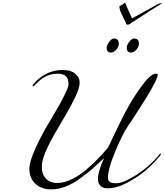

<svg xmlns="http://www.w3.org/2000/svg" viewBox="-20 -1415 1242 1451"><path d="M397 -410Q296 -236 296 -158Q296 -95 328.5 -63.5Q361 -32 411 -32Q461 -32 517 -58Q574 -84 626 -128Q719 -206 798 -302Q900 -521 954 -616.5Q1008 -712 1078 -800Q1125 -858 1160 -858Q1172 -858 1172 -850Q1172 -802 974 -502Q950 -466 948 -464Q903 -396 849.5 -267Q796 -138 796 -72Q796 -51 809 -40.5Q822 -30 859.5 -30Q897 -30 960.5 -64Q1024 -98 1069.5 -135Q1115 -172 1145.5 -203.5Q1176 -235 1184 -248Q1188 -254 1192 -254Q1196 -254 1196 -251Q1196 -248 1194 -244Q1135 -172 1078 -124.5Q1021 -77 941.5 -34.5Q862 8 792 8Q755 8 737.5 -12Q720 -32 720 -64Q720 -116 766 -220Q708 -165 674 -135Q638 -105 582 -64Q472 16 366 16Q293 16 247.5 -26Q202 -68 202 -140Q202 -193 248 -294Q294 -396 350 -488Q498 -732 498 -780Q498 -858 418 -858Q372 -858 334.5 -841.5Q297 -825 265.5 -793.5Q234 -762 230 -762Q226 -762 226 -768Q226 -774 248 -796Q335 -886 454 -886Q515 -886 548.5 -858Q582 -830 582 -791.5Q582 -753 552.5 -689.5Q523 -626 481 -554Q439 -482 397 -410ZM786 -1054Q786 -1076 806 -1100Q824 -1124 842 -1124Q860 -1124 869 -1113.5Q878 -1103 878 -1084Q878 -1065 860 -1041.5Q842 -1018 818 -1018Q786 -1018 786 -1054ZM938 -1054Q938 -1076 958 -1100Q976 -1124 994 -1124Q1012 -1124 1021 -1113.5Q1030 -1103 1030 -1084Q1030 -1065 1012 -1041.5Q994 -1018 970 -1018Q938 -1018 938 -1054ZM976 -1244Q955 -1228 946 -1228Q937 -1228 935 -1234Q933 -1240 907.5 -1290.5Q882 -1341 882 -1367Q882 -1369 894 -1374.5Q906 -1380 914 -1387Q922 -1394 924 -1394L926 -1395V-1394Q949 -1337 978 -1276L1170 -1382Q1188 -1392 1200 -1392L1202 -1390Q1202 -1388 1182 -1376Q1082 -1314 976 -1244Z"/></svg>

Font: Miama
Style: Regular
Weight: 400
Italic angle: 16.5°
Designer: Linus Romer
Foundry: Linus Romer
Version: 0.32